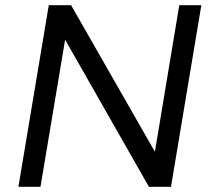

<svg xmlns="http://www.w3.org/2000/svg" viewBox="-20 -720 814 740"><path d="M168 -700H254L577 -135L671 -700H756L639 0H554L231 -567L136 0H51Z"/></svg>

Font: Oak Sans
Style: Italic
Weight: 400
Italic angle: -9.49998°
Foundry: Erik Kennedy, Walven
Version: Version 1.000